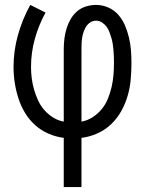

<svg xmlns="http://www.w3.org/2000/svg" viewBox="-20 -550 590 780"><path d="M239 210V10Q207 6 177 -7Q147 -20 123 -41.5Q99 -63 82 -91Q65 -119 55 -150Q45 -181 40 -213Q35 -245 35 -278Q35 -344 53 -408Q71 -472 103 -530L165 -499Q137 -448 121.5 -392Q106 -336 106 -278Q106 -255 109 -231.5Q112 -208 118.5 -185.5Q125 -163 135 -141.5Q145 -120 160.5 -102.5Q176 -85 196 -72.5Q216 -60 239 -56V-350Q239 -371 241.5 -392Q244 -413 250 -433Q256 -453 266.5 -471.5Q277 -490 292.5 -503.5Q308 -517 328.5 -523.5Q349 -530 370 -530Q396 -530 420 -519.5Q444 -509 461 -489.5Q478 -470 488 -446Q498 -422 504 -397Q510 -372 512 -346Q514 -320 514 -295Q514 -261 511 -227Q508 -193 498.5 -160.5Q489 -128 472.5 -98.5Q456 -69 431.5 -45.5Q407 -22 375.5 -8Q344 6 311 10V210ZM311 -56Q335 -60 356.5 -74Q378 -88 393.5 -107Q409 -126 418.5 -149.5Q428 -173 433.5 -197Q439 -221 441 -246Q443 -271 443 -296Q443 -308 442.5 -321Q442 -334 441 -346.5Q440 -359 438 -371.5Q436 -384 432.5 -396Q429 -408 424.5 -420Q420 -432 412.5 -442Q405 -452 394 -459Q383 -466 370 -466Q358 -466 347.5 -459.5Q337 -453 330.5 -443Q324 -433 320 -421.5Q316 -410 314 -398Q312 -386 311.5 -374Q311 -362 311 -350Z"/></svg>

Font: Lode
Style: Regular
Weight: 400
Monospace: yes
Designer: Belleve Invis
Foundry: Belleve Invis
Version: Version 29.2.0; ttfautohint (v1.8.3)